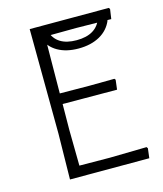

<svg xmlns="http://www.w3.org/2000/svg" viewBox="-99 -713 667 788"><g transform="rotate(-15 234.5 -319.5)"><path d="M275 -510Q223 -510 187 -530.5Q151 -551 135 -591L162 -610H171Q191 -545 276 -545Q361 -545 383 -610H392L419 -591Q403 -552 365.5 -531Q328 -510 275 -510ZM101 0 104 -194 101 -639H437L441 -633L435 -592L286 -594L154 -593L152 -352L277 -351L384 -352L388 -347L383 -306L152 -307L151 -197L153 -45L282 -44L439 -47L443 -41L438 0Z"/></g></svg>

Font: t
Style: Regular
Weight: 300
Designer: Juan Pablo del Peral
Foundry: Huerta Tipografica
Version: Version 2.004; ttfautohint (v1.8.1)